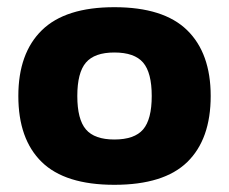

<svg xmlns="http://www.w3.org/2000/svg" viewBox="-20 -504 637 534"><path d="M298 10Q161 10 96 -53.5Q31 -117 31 -237Q31 -356 96.5 -420Q162 -484 298 -484Q435 -484 500.5 -420Q566 -356 566 -237Q566 -117 501 -53.5Q436 10 298 10ZM298 -116Q354 -116 378 -144Q402 -172 402 -237Q402 -302 378 -330Q354 -358 298 -358Q243 -358 219 -330Q195 -302 195 -237Q195 -172 219 -144Q243 -116 298 -116Z"/></svg>

Font: Kanit SemiBold
Style: Regular
Weight: 600
Designer: Katatrad Team
Foundry: CadsonDemak
Version: Version 2.000; ttfautohint (v1.8.3)